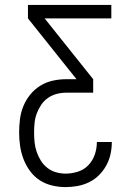

<svg xmlns="http://www.w3.org/2000/svg" viewBox="-20 -755 540 783"><path d="M247 8Q220 8 192.5 1.5Q165 -5 142 -20Q119 -35 102.5 -57.5Q86 -80 76 -106Q66 -132 62 -159.5Q58 -187 58 -214Q58 -242 61.5 -269.5Q65 -297 75.5 -322.5Q86 -348 103.5 -369.5Q121 -391 144.5 -405.5Q168 -420 195 -426Q222 -432 250 -432H292L94 -680V-735H434V-680H162L360 -432V-377H250Q230 -377 211 -372Q192 -367 175.5 -355.5Q159 -344 148 -327.5Q137 -311 130 -292.5Q123 -274 121 -254Q119 -234 119 -215Q119 -195 121 -175Q123 -155 129.5 -136Q136 -117 146.5 -100Q157 -83 173 -70.5Q189 -58 208.5 -52.5Q228 -47 247 -47Q273 -47 298 -55Q323 -63 340.5 -81.5Q358 -100 366.5 -124.5Q375 -149 375 -175V-176H436V-175Q436 -150 430.5 -125.5Q425 -101 413 -79.5Q401 -58 383.5 -40.5Q366 -23 343.5 -12Q321 -1 296.5 3.5Q272 8 247 8Z"/></svg>

Font: Iosevka Fixed SS04 Light
Style: Regular
Weight: 300
Monospace: yes
Designer: Belleve Invis
Foundry: Belleve Invis
Version: Version 32.5.0